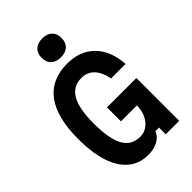

<svg xmlns="http://www.w3.org/2000/svg" viewBox="-306 -1178 1312 1312"><g transform="rotate(-45 350.0 -522.0)"><path d="M319 16Q194 16 125 -90.5Q56 -197 56 -400Q56 -607 134.5 -712.5Q213 -818 366 -818Q491 -818 565 -743Q639 -668 648 -534H508Q494 -605 458.5 -642.5Q423 -680 366 -680Q285 -680 245.5 -611.5Q206 -543 206 -400Q206 -251 245 -181Q284 -111 368 -111Q406 -111 436.5 -133Q467 -155 484.5 -193.5Q502 -232 502 -279H348V-414H632V0H502V-65H467Q452 -26 412.5 -5Q373 16 319 16ZM368 -878Q322 -878 297 -902Q272 -926 272 -969Q272 -1012 297 -1036Q322 -1060 368 -1060Q414 -1060 439 -1036Q464 -1012 464 -969Q464 -926 439 -902Q414 -878 368 -878Z"/></g></svg>

Font: Martian Mono SemiBold
Style: Regular
Weight: 600
Monospace: yes
Designer: Roman Shamin
Foundry: Evil Martians
Version: Version 1.000; ttfautohint (v1.8.4.7-5d5b)